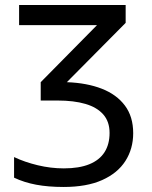

<svg xmlns="http://www.w3.org/2000/svg" viewBox="-20 -734 603 764"><path d="M233 10Q172 10 124 1Q76 -8 36 -27V-109Q78 -89 130 -76.5Q182 -64 234 -64Q295 -64 335.5 -80.5Q376 -97 396 -128.5Q416 -160 416 -205Q416 -250 391 -278.5Q366 -307 320 -320.5Q274 -334 209 -334H142V-407L366 -634H56V-714H480V-643L246 -407Q326 -404 385 -381Q444 -358 477 -314Q510 -270 510 -204Q510 -142 479 -93.5Q448 -45 386.5 -17.5Q325 10 233 10Z"/></svg>

Font: Noto Sans Mono SemiCondensed
Style: Regular
Weight: 400
Width: 4
Designer: Monotype Design Team
Foundry: Monotype Imaging Inc.
Version: Version 2.010